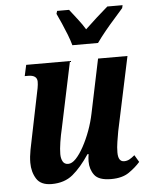

<svg xmlns="http://www.w3.org/2000/svg" viewBox="-54 -810 666 865"><g transform="rotate(-5 278.5 -378.0)"><path d="M414 10Q358 10 338.5 -16Q319 -42 319 -78Q319 -92 322 -111H317Q279 -54 241 -22.5Q203 9 145 9Q96 9 76.5 -22Q57 -53 57 -95Q57 -121 63 -153Q69 -185 75 -212L111 -388Q116 -411 119 -427Q122 -443 122 -456Q122 -486 81 -486H66L77 -536H275L212 -237Q205 -208 200 -176Q195 -144 195 -122Q195 -102 202.5 -88.5Q210 -75 227 -75Q244 -75 262 -94Q280 -113 297.5 -145Q315 -177 329 -215Q343 -253 351 -292L402 -536H535L464 -202Q460 -179 456 -154.5Q452 -130 452 -107Q452 -65 479 -65Q492 -65 503 -71Q514 -77 527 -88L546 -56Q525 -32 494.5 -11Q464 10 414 10ZM292 -606Q286 -628 275.5 -655Q265 -682 253.5 -708Q242 -734 233 -753L237 -766H291Q304 -749 325.5 -721.5Q347 -694 360 -672Q383 -694 414 -722Q445 -750 464 -766H533L530 -753Q514 -734 491.5 -709Q469 -684 447 -657Q425 -630 408 -606Z"/></g></svg>

Font: Noto Serif ExtraCondensed
Style: Bold Italic
Weight: 700
Width: 2
Italic angle: -12°
Designer: Monotype Design Team
Foundry: Monotype Imaging Inc.
Version: Version 2.013; ttfautohint (v1.8.4.7-5d5b)